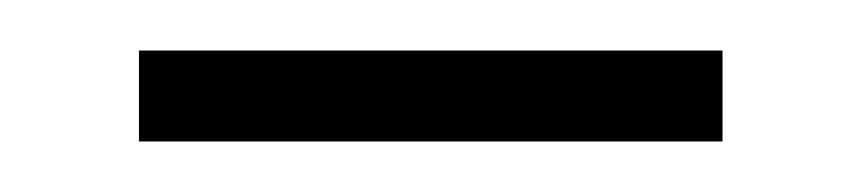

<svg xmlns="http://www.w3.org/2000/svg" viewBox="-20 -309 341 76"><path d="M35 -253V-289H266V-253Z"/></svg>

Font: Noto Sans Armenian SemiCondensed ExtraLight
Style: Regular
Weight: 200
Width: 4
Designer: Monotype Design Team
Foundry: Monotype Imaging Inc.
Version: Version 2.008; ttfautohint (v1.8.4.7-5d5b)